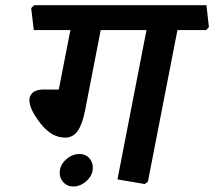

<svg xmlns="http://www.w3.org/2000/svg" viewBox="-20 -669 811 727"><path d="M761.7 -649.4 771 -566.4 760.7 -555.2H651.9L540 19L527.8 27.8L424.8 10.3L534.7 -555.2H361.3L302.2 -251Q291.5 -197.3 273.7 -172.6Q255.9 -147.9 226.6 -147.9Q175.3 -147.9 133.3 -201.7Q91.3 -255.4 91.3 -290.5Q91.3 -307.1 104.5 -318.6Q117.7 -330.1 146.5 -330.1H202.6L246.6 -555.2H107.9L98.1 -638.2L108.9 -649.4ZM206.1 -15.1Q206.1 -43 229.5 -64.5Q252.9 -85.9 281.2 -85.9Q303.7 -85.9 317.6 -70.8Q331.5 -55.7 331.5 -34.2Q331.5 -5.9 308.3 15.6Q285.2 37.1 257.3 37.1Q234.9 37.1 220.5 22Q206.1 6.8 206.1 -15.1Z"/></svg>

Font: Sitara
Style: Bold Italic
Weight: 700
Italic angle: -11°
Designer: Neelakash Kshetrimayum
Foundry: Neelakash Kshetrimayum
Version: Version 1.000;PS Version 1.000;PS 1.0;hotconv 1.;hotconv 1.0